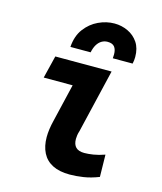

<svg xmlns="http://www.w3.org/2000/svg" viewBox="-114 -840 789 936"><g transform="rotate(15 280.0 -372.0)"><path d="M326 12Q274 12 239.5 -5.5Q205 -23 188 -56.5Q171 -90 171 -136Q171 -155 174 -176.5Q177 -198 183 -222L228 -412H82L110 -526H394L318 -205Q314 -193 312.5 -182.5Q311 -172 311 -164Q311 -136 325 -122Q339 -108 368 -108Q387 -108 413 -112Q439 -116 470 -127L472 -15Q431 1 394.5 6.5Q358 12 326 12ZM169 -590Q173 -646 200.5 -682.5Q228 -719 267.5 -737.5Q307 -756 348 -756Q384 -756 416 -741Q448 -726 467.5 -697Q487 -668 487 -624Q487 -616 486 -607Q485 -598 483 -590H383Q383 -595 383.5 -600Q384 -605 384 -610Q384 -634 373.5 -647.5Q363 -661 338 -661Q322 -661 308.5 -653Q295 -645 285.5 -629.5Q276 -614 271 -590Z"/></g></svg>

Font: Ubuntu Sans Mono
Style: Bold Italic
Weight: 700
Italic angle: -13.5°
Monospace: yes
Designer: Dalton Maag Ltd
Foundry: Dalton Maag Ltd
Version: Version 1.006